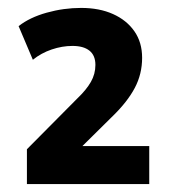

<svg xmlns="http://www.w3.org/2000/svg" viewBox="-20 -729 430 485"><path d="M48 -264V-352L176 -481Q198 -502 209.5 -522Q221 -542 221 -565Q221 -589 206 -601Q191 -613 163 -613Q137 -613 110.5 -604Q84 -595 63 -578L27 -663Q55 -685 98 -697Q141 -709 185 -709Q231 -709 265.5 -693.5Q300 -678 319.5 -650Q339 -622 339 -583Q339 -542 320.5 -507Q302 -472 265 -436L177 -349L176 -360H357V-264Z"/></svg>

Font: Nunito Sans 10pt SemiCondensed ExtraBold
Style: Regular
Weight: 800
Width: 4
Designer: Vernon Adams
Foundry: Vernon Adams
Version: Version 3.101;gftools[0.9.27]